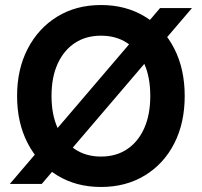

<svg xmlns="http://www.w3.org/2000/svg" viewBox="-20 -732 802 764"><path d="M19 0 617 -700H744L146 0ZM382 12Q283 12 208 -34Q133 -80 90.5 -161.5Q48 -243 48 -350Q48 -457 90.5 -538.5Q133 -620 208 -666Q283 -712 382 -712Q481 -712 556.5 -666Q632 -620 673.5 -538.5Q715 -457 715 -350Q715 -243 673.5 -161.5Q632 -80 556.5 -34Q481 12 382 12ZM382 -109Q442 -109 486 -138.5Q530 -168 554 -222Q578 -276 578 -350Q578 -425 554 -478.5Q530 -532 486 -561Q442 -590 382 -590Q322 -590 278 -561Q234 -532 209.5 -478.5Q185 -425 185 -350Q185 -276 209.5 -222Q234 -168 278 -138.5Q322 -109 382 -109Z"/></svg>

Font: DM Sans 10pt
Style: Bold
Weight: 700
Version: Version 4.004;gftools[0.9.30]